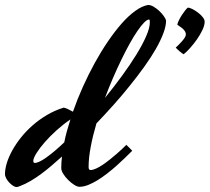

<svg xmlns="http://www.w3.org/2000/svg" viewBox="-90 -731 849 778"><path d="M269 -54.2Q269 -42 276.9 -42Q286.1 -42 299.1 -47.9Q312 -53.7 326.2 -63.2Q340.3 -72.8 355 -84.5Q369.6 -96.2 382.6 -107.4Q395.5 -118.7 405.8 -128.4Q416 -138.2 421.9 -144Q426.8 -139.6 433.6 -132.8Q440.4 -126 445.8 -120.1Q433.1 -107.4 417 -91.8Q400.9 -76.2 382.6 -59.8Q364.3 -43.5 344.5 -28.1Q324.7 -12.7 305.2 -0.7Q285.6 11.2 267.1 18.6Q248.5 25.9 231.9 25.9Q223.1 25.9 210.4 17.8Q197.8 9.8 186 -2Q174.3 -13.7 166.3 -26.6Q158.2 -39.6 158.2 -49.8Q158.2 -72.3 161.1 -96.7Q139.2 -77.1 118.7 -59.6Q98.1 -42 77.4 -26.6Q56.6 -11.2 34.9 1.7Q13.2 14.6 -11.2 23.9Q-18.6 26.9 -23.9 26.9Q-28.8 26.9 -36.6 22Q-44.4 17.1 -51.8 9.5Q-59.1 2 -64.5 -7.6Q-69.8 -17.1 -69.8 -25.9Q-69.8 -45.9 -62.3 -70.6Q-54.7 -95.2 -40.3 -121.3Q-25.9 -147.5 -5.1 -173.6Q15.6 -199.7 42 -222.9Q68.4 -246.1 100.1 -264.9Q131.8 -283.7 168 -294.9Q174.8 -293.9 185.5 -288.8Q196.3 -283.7 205.6 -278.3Q223.1 -328.6 245.8 -379.2Q268.6 -429.7 294.2 -476.3Q319.8 -522.9 347.7 -563.7Q375.5 -604.5 403.3 -636Q431.2 -667.5 458.3 -687Q485.4 -706.5 509.8 -710.9Q520.5 -710.9 532.5 -703.9Q544.4 -696.8 555.2 -686.8Q565.9 -676.8 573.5 -666Q581.1 -655.3 583 -647.9Q583 -625.5 571.8 -595.7Q560.5 -565.9 540.8 -531.5Q521 -497.1 493.9 -459.5Q466.8 -421.9 435.5 -383.1Q404.3 -344.2 369.9 -305.7Q335.4 -267.1 300.8 -231Q286.1 -181.2 277.6 -136Q269 -90.8 269 -54.2ZM514.2 -651.9Q505.9 -651.9 493.9 -639.6Q481.9 -627.4 467 -605.7Q452.1 -584 435.5 -554.2Q418.9 -524.4 401.9 -489.3Q384.8 -454.1 367.7 -414.6Q350.6 -375 335.4 -334.5Q372.1 -379.4 405 -424.6Q438 -469.7 462.9 -510.3Q487.8 -550.8 502.4 -584.5Q517.1 -618.2 517.1 -640.1Q517.1 -643.1 516.8 -647.5Q516.6 -651.9 514.2 -651.9ZM50.8 -70.8Q66.9 -70.8 98.6 -93.5Q130.4 -116.2 170.4 -154.3Q174.8 -176.8 181.2 -200Q187.5 -223.1 195.3 -247.1Q167 -228 139.9 -203.6Q112.8 -179.2 91.8 -155.3Q70.8 -131.3 57.9 -110.6Q44.9 -89.8 44.9 -79.1Q44.9 -70.8 50.8 -70.8ZM739.3 -643.1Q739.3 -628.4 730.2 -609.4Q721.2 -590.3 708.3 -571.8Q695.3 -553.2 680.7 -536.9Q666 -520.5 654.3 -511.2Q652.3 -511.7 647.2 -515.4Q642.1 -519 636.7 -523.9Q631.3 -528.8 627 -533Q622.6 -537.1 622.1 -538.1Q626.5 -542 633.3 -548.8Q640.1 -555.7 646.7 -563Q653.3 -570.3 658.2 -577.9Q663.1 -585.4 663.1 -590.8Q663.1 -599.1 658.4 -605.7Q653.8 -612.3 647.7 -617.2Q641.6 -622.1 636 -625.5Q630.4 -628.9 628.4 -630.9Q629.9 -639.2 635.5 -650.1Q641.1 -661.1 647.9 -671.6Q654.8 -682.1 661.4 -690.2Q668 -698.2 671.4 -700.2Q677.7 -700.2 689 -694.6Q700.2 -689 711.4 -680.7Q722.7 -672.4 731 -662.1Q739.3 -651.9 739.3 -643.1Z"/></svg>

Font: Yesteryear
Style: Regular
Weight: 400
Designer: Astigmatic (AOETI)
Foundry: Astigmatic (AOETI)
Version: Version 1.000